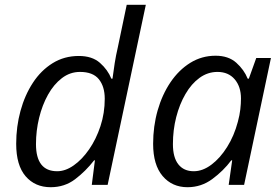

<svg xmlns="http://www.w3.org/2000/svg" viewBox="-20 -780 1183 810"><path d="M193.8 9.8Q127.9 9.8 88.1 -36.4Q48.3 -82.5 48.3 -173.3Q48.3 -245.6 66.4 -312Q84.5 -378.4 118.7 -430.7Q152.8 -482.9 201.9 -513.4Q251 -543.9 312.5 -543.9Q368.7 -543.9 401.6 -514.9Q434.6 -485.8 449.7 -448.2H454.6Q459 -481.9 463.9 -513.4Q468.8 -544.9 477.1 -580.6L514.6 -759.8H595.2L434.1 0H367.2L380.4 -103.5H377Q341.3 -57.6 296.9 -23.9Q252.4 9.8 193.8 9.8ZM221.2 -57.6Q255.9 -57.6 291 -82.3Q326.2 -106.9 356 -149.9Q385.7 -192.9 403.8 -247.8Q421.9 -302.7 421.9 -363.3Q421.9 -415 397 -445.8Q372.1 -476.6 317.4 -476.6Q275.4 -476.6 241.2 -450.4Q207 -424.3 182.6 -380.6Q158.2 -336.9 145 -282.7Q131.8 -228.5 131.8 -171.9Q131.8 -57.6 221.2 -57.6Z M771 9.8Q706.1 9.8 666 -37.4Q626 -84.5 626 -173.3Q626 -247.1 645 -314Q664.1 -380.9 699.2 -432.9Q734.4 -484.9 782.7 -514.9Q831.1 -544.9 889.6 -544.9Q943.8 -544.9 976.8 -515.4Q1009.8 -485.8 1024.9 -448.2H1029.8L1061 -535.2H1123L1009.8 0H944.8L959.5 -103.5H955.6Q922.4 -59.1 875.7 -24.7Q829.1 9.8 771 9.8ZM797.4 -57.6Q835 -57.6 871.8 -85.2Q908.7 -112.8 938.2 -159.9Q967.8 -207 983.4 -266.1Q991.2 -294.9 993.9 -319.1Q996.6 -343.3 996.6 -364.3Q996.6 -414.6 970 -445.6Q943.4 -476.6 897.5 -476.6Q856.4 -476.6 822 -451.7Q787.6 -426.8 762.5 -383.5Q737.3 -340.3 723.4 -285.9Q709.5 -231.4 709.5 -171.9Q709.5 -115.7 732.4 -86.7Q755.4 -57.6 797.4 -57.6Z"/></svg>

Font: Open Sans
Style: Italic
Weight: 400
Italic angle: -12°
Designer: Monotype Design Team
Foundry: Monotype Imaging Inc.
Version: Version 3.000; ttfautohint (v1.8.4)